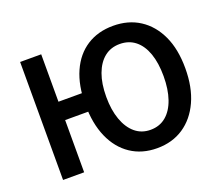

<svg xmlns="http://www.w3.org/2000/svg" viewBox="-125 -934 1300 1130"><g transform="rotate(-20 525.0 -369.0)"><path d="M94 0V-739H226V-442H443V-327H226V0ZM680 14Q585 14 515 -33Q445 -80 407 -166.5Q369 -253 369 -372Q369 -492 407 -577Q445 -662 515 -707Q585 -752 680 -752Q775 -752 845.5 -706.5Q916 -661 955.5 -576.5Q995 -492 995 -372Q995 -253 955.5 -166.5Q916 -80 845.5 -33Q775 14 680 14ZM680 -101Q737 -101 777 -134.5Q817 -168 838 -229Q859 -290 859 -372Q859 -455 838 -514.5Q817 -574 777 -606Q737 -638 680 -638Q624 -638 584 -606Q544 -574 522 -514.5Q500 -455 500 -372Q500 -290 522 -229Q544 -168 584 -134.5Q624 -101 680 -101Z"/></g></svg>

Font: Noto Sans KR SemiBold
Style: Regular
Weight: 600
Designer: Ryoko NISHIZUKA  (kana, bopomofo & ideographs); Paul D. Hunt (Latin, Greek & Cyrillic); Sandoll Communications , Soo-you
Foundry: Adobe
Version: Version 2.004-H2;hotconv 1.0.118;makeotfexe 2.5.65603